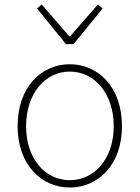

<svg xmlns="http://www.w3.org/2000/svg" viewBox="-20 -828 626 861"><path d="M293 13C419 13 527 -88 527 -262C527 -439 419 -540 293 -540C167 -540 59 -439 59 -262C59 -88 167 13 293 13ZM293 -20C181 -20 97 -118 97 -262C97 -407 181 -507 293 -507C405 -507 490 -407 490 -262C490 -118 405 -20 293 -20ZM276 -630H310L440 -790L419 -808L295 -666H290L167 -808L146 -790Z"/></svg>

Font: Kinto Sans Thin
Style: Regular
Weight: 100
Designer: Authors: Ryoko NISHIZUKA  (kana & ideographs); Paul D. Hunt (Latin, Greek & Cyrillic); Wenlong ZHANG  (bopomofo); Sandol
Foundry: Adobe Systems Incorporated, ookami Inc.
Version: Version 0.001